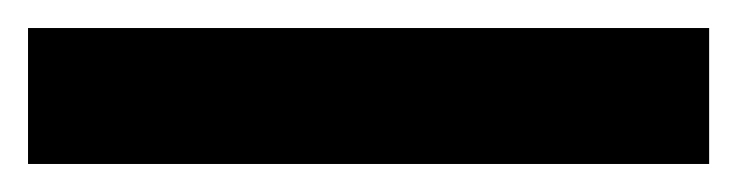

<svg xmlns="http://www.w3.org/2000/svg" viewBox="-23 -877 526 137"><path d="M483 -760H-3V-857H483Z"/></svg>

Font: Noto Sans Gurmukhi UI Condensed
Style: Bold
Weight: 700
Width: 3
Designer: Jelle Bosma - Monotype Design Team
Foundry: Monotype Imaging Inc.
Version: Version 2.004; ttfautohint (v1.8.4.7-5d5b)